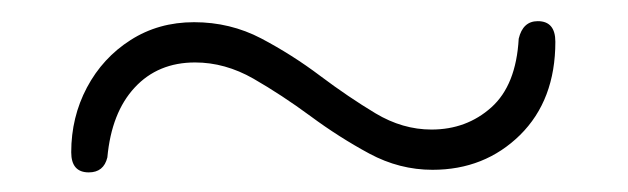

<svg xmlns="http://www.w3.org/2000/svg" viewBox="-20 -442 608 186"><path d="M399 -277.5Q367 -277.5 337.8 -293.2Q308.5 -309 280.8 -329.5Q253 -350 225.5 -365.8Q198 -381.5 169 -381.5Q133 -381.5 110.5 -357.2Q88 -333 84 -289.5Q80.5 -275 66 -275Q49 -275 49 -294.5Q49 -328.5 64.2 -357.2Q79.5 -386 106.5 -403.2Q133.5 -420.5 168 -420.5Q203 -420.5 233 -404.8Q263 -389 290.2 -368.5Q317.5 -348 343.8 -332.2Q370 -316.5 398 -316.5Q432 -316.5 456 -338Q480 -359.5 482.5 -404.5Q486.5 -421.5 501 -421.5Q518 -421.5 518 -401.5Q518 -345 483.8 -311.2Q449.5 -277.5 399 -277.5Z"/></svg>

Font: Fraunces 72pt S000 SemiBold
Style: Regular
Weight: 600
Version: Version 1.000; ttfautohint (v1.8.3)